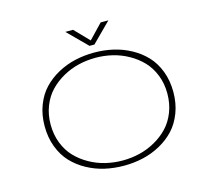

<svg xmlns="http://www.w3.org/2000/svg" viewBox="-121 -1019 1292 1176"><g transform="rotate(-15 525.0 -431.5)"><path d="M662 -874 541 -753H510L389 -874H438L526 -783L613 -874ZM526 11Q463 11 404.5 -2.2Q346 -15.5 293.5 -44.2Q241 -73 202 -114.2Q163 -155.5 140 -215.8Q117 -276 117 -348Q117 -420 140 -480Q163 -540 202 -581Q241 -622 293.5 -650.8Q346 -679.5 404.8 -692.8Q463.5 -706 526 -706Q588 -706 646.2 -692.8Q704.5 -679.5 757 -650.8Q809.5 -622 848.2 -581Q887 -540 910 -480Q933 -420 933 -348Q933 -276 910 -215.8Q887 -155.5 848.2 -114.2Q809.5 -73 757 -44.2Q704.5 -15.5 646.2 -2.2Q588 11 526 11ZM526 -22Q580.5 -22 632.8 -34.5Q685 -47 732.8 -73.8Q780.5 -100.5 816.5 -138.2Q852.5 -176 873.8 -230.2Q895 -284.5 895 -348Q895 -411.5 873.8 -465.2Q852.5 -519 816.5 -556.8Q780.5 -594.5 732.8 -621.2Q685 -648 632.8 -660.5Q580.5 -673 526 -673Q471 -673 418.2 -660.5Q365.5 -648 317.8 -621.2Q270 -594.5 233.8 -556.8Q197.5 -519 176.2 -465.2Q155 -411.5 155 -348Q155 -284.5 176.2 -230.2Q197.5 -176 233.8 -138.2Q270 -100.5 317.8 -73.8Q365.5 -47 418.2 -34.5Q471 -22 526 -22Z"/></g></svg>

Font: League Mono Extended Thin
Style: Regular
Weight: 100
Width: 9
Designer: Tyler Finck
Foundry: The League of Moveable Type / Tyler Finck
Version: Version 2.210